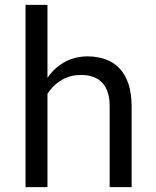

<svg xmlns="http://www.w3.org/2000/svg" viewBox="-20 -770 640 790"><path d="M175.3 -449.7V-750H85V0H175.3V-383.8Q185.1 -399.4 197.5 -412.4Q210 -425.3 224.6 -435.1Q243.2 -447.8 265.1 -454.6Q287.1 -461.4 311.5 -461.4Q341.3 -461.9 364.3 -453.4Q387.2 -444.8 402.3 -427.7Q416.5 -412.1 423.8 -388.4Q431.2 -364.7 431.2 -333.5V0H521.5V-332.5Q521.5 -385.7 508.5 -424.6Q495.6 -463.4 471.7 -488.8Q447.8 -514.2 413.8 -526.1Q379.9 -538.1 338.4 -538.1Q306.6 -537.6 278.6 -528.8Q250.5 -520 227.1 -502.9Q212.4 -492.7 199.2 -479.2Q186 -465.8 175.3 -449.7Z"/></svg>

Font: Roboto Mono
Style: Regular
Weight: 400
Monospace: yes
Designer: Google
Version: Version 3.000